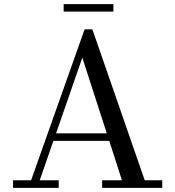

<svg xmlns="http://www.w3.org/2000/svg" viewBox="-20 -906 846 926"><path d="M287 -886H527V-850H287ZM43 -36.5H130L388 -764.5H425.5L678 -36.5H762.5V0H472.5V-36.5H568L507 -226.5H237.5L171.5 -36.5H263V0H43ZM377 -628 250.5 -263H495Z"/></svg>

Font: Bodoni* 06pt
Style: Regular
Weight: 400
Version: Version 2.3